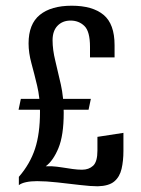

<svg xmlns="http://www.w3.org/2000/svg" viewBox="-20 -650 495 672"><path d="M322 2Q298 2 260 -2.5Q222 -7 181.5 -11.5Q141 -16 110 -16Q88 -16 71.5 -12.5Q55 -9 46 -2V-31Q85 -76 102.5 -129Q120 -182 120 -259Q120 -308 110 -350Q100 -392 90 -428.5Q80 -465 80 -498Q80 -566 119.5 -598Q159 -630 231 -630Q304 -630 342.5 -598Q381 -566 381 -492V-449H295V-486Q295 -540 275.5 -559Q256 -578 227 -578Q199 -578 181.5 -560Q164 -542 164 -509Q164 -476 173.5 -437.5Q183 -399 193 -354Q203 -309 203 -255Q203 -176 184.5 -131.5Q166 -87 140 -68Q145 -68 150.5 -68Q156 -68 162 -68Q179 -67 197.5 -64Q216 -61 234 -58.5Q252 -56 267 -56Q291 -56 306 -70Q321 -84 321 -123V-171L412 -185V-122Q412 -87 405.5 -59Q399 -31 380 -15Q361 1 322 2ZM45 -266 53 -304H298L290 -266Z"/></svg>

Font: Smooch Sans Thin SemiBold
Style: Regular
Weight: 600
Version: Version 1.010